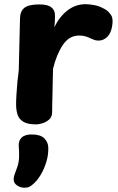

<svg xmlns="http://www.w3.org/2000/svg" viewBox="-20 -572 556 903"><path d="M74.1 -485.9Q75.1 -520.1 95.3 -535.7Q115.6 -551.2 166.4 -551.2Q204.7 -551.2 221.6 -537.4Q238.4 -523.7 238.4 -502.1Q238.4 -496.1 238.4 -487.4Q238.4 -478.7 237.9 -468.3Q237.4 -458 235.4 -444Q259.8 -494 297.7 -523.2Q335.6 -552.3 383.1 -552.3Q399.1 -552.3 424.4 -547.8Q449.8 -543.2 477.8 -526.2Q489.8 -519.2 501.8 -501.8Q513.8 -484.4 507.3 -448.7Q501.7 -415 484.1 -398.1Q466.6 -381.1 443.1 -381.1Q433.1 -381.1 424.6 -383.9Q416.1 -386.8 407.3 -391Q396.6 -396.2 383.6 -400.6Q370.7 -404.9 352.9 -404.9Q304.8 -404.9 275.1 -360Q245.4 -315.1 229.4 -248Q228.4 -214 227.9 -184.5Q227.4 -155 226.8 -129.9Q226.2 -104.9 225.7 -83.4Q225.2 -61.9 225.2 -44.9Q225.2 -22.6 211.3 -10.1Q197.4 2.4 179.9 7.7Q162.4 13 150.4 13Q109 13 88.7 0Q68.3 -13 62 -34.5Q55.7 -56 55.7 -81Q55.7 -101 57.6 -131Q59.4 -161 62.3 -191Q65.2 -221 68.2 -241ZM68.2 115.1Q66.2 91.1 81.2 75.7Q96.2 60.3 129.1 60.3Q169.8 60.3 188.1 78.4Q206.3 96.4 207.1 121.6Q208.1 155.3 198.4 187.8Q188.7 220.3 173.6 246.4Q158.6 272.6 142.2 288Q127.8 302 118.6 306.4Q109.4 310.9 94.7 310.9Q76.3 310.9 60.3 300.1Q44.2 289.3 44.2 271.2Q44.2 261.7 47.8 250.8Q51.3 239.9 57.1 225.2Q68.1 197.8 69.6 171.9Q71 146.1 68.2 115.1Z"/></svg>

Font: Playpen Sans
Style: Regular
Weight: 400
Designer: Laura Meseguer, Veronika Burian, José Scaglione, Kostas Bartsokas, Vera Evstafieva, Tom Grace, Yorlmar Campos
Foundry: TypeTogether
Version: Version 2.000